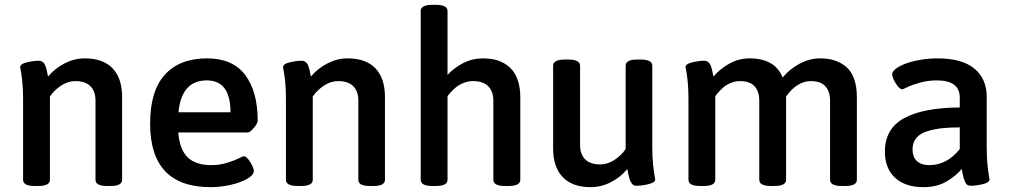

<svg xmlns="http://www.w3.org/2000/svg" viewBox="-20 -773 4206 800"><path d="M333 -529.8Q409.2 -529.8 449 -488.5Q488.8 -447.3 488.8 -368.2V-23.9Q488.8 2 440.9 2H425.8Q377.9 2 377.9 -23.9V-354Q377.9 -392.6 356.7 -413.8Q335.4 -435.1 293.9 -435.1Q263.7 -435.1 235.6 -417Q207.5 -398.9 188 -371.1V-23.9Q188 2 139.2 2H125Q76.2 2 76.2 -23.9V-360.8Q76.2 -399.9 73.2 -430.2Q70.3 -460.4 67.1 -475.6Q64 -490.7 64 -493.2Q64 -506.8 92.3 -513.4Q120.6 -520 143.1 -520Q149.9 -520 155.3 -516.6Q160.6 -513.2 163.8 -509Q167 -504.9 169.9 -496.6Q172.9 -488.3 174.1 -483.2Q175.3 -478 177.2 -467.8Q179.2 -457.5 180.2 -454.1Q209 -488.3 249.5 -509Q290 -529.8 333 -529.8Z M842.8 -529.8Q949.2 -529.8 1001.5 -460.9Q1053.7 -392.1 1053.7 -270Q1053.7 -259.3 1037.8 -240.2Q1022 -221.2 1012.7 -221.2H722.7Q728.5 -149.4 762.2 -117.2Q795.9 -85 859.9 -85Q894 -85 924.8 -94.2Q955.6 -103.5 973.9 -112.8Q992.2 -122.1 995.6 -122.1Q1007.3 -122.1 1022.5 -97.9Q1037.6 -73.7 1037.6 -61Q1037.6 -43.5 1009.5 -27.6Q981.4 -11.7 939.7 -2.4Q897.9 6.8 857.4 6.8Q605.5 6.8 605.5 -257.8Q605.5 -394.5 667.2 -462.2Q729 -529.8 842.8 -529.8ZM841.8 -438Q736.3 -438 723.6 -305.2H940.4Q940.4 -438 841.8 -438Z M1428.2 -529.8Q1504.4 -529.8 1544.2 -488.5Q1584 -447.3 1584 -368.2V-23.9Q1584 2 1536.1 2H1521Q1473.1 2 1473.1 -23.9V-354Q1473.1 -392.6 1451.9 -413.8Q1430.7 -435.1 1389.2 -435.1Q1358.9 -435.1 1330.8 -417Q1302.7 -398.9 1283.2 -371.1V-23.9Q1283.2 2 1234.4 2H1220.2Q1171.4 2 1171.4 -23.9V-360.8Q1171.4 -399.9 1168.5 -430.2Q1165.5 -460.4 1162.4 -475.6Q1159.2 -490.7 1159.2 -493.2Q1159.2 -506.8 1187.5 -513.4Q1215.8 -520 1238.3 -520Q1245.1 -520 1250.5 -516.6Q1255.9 -513.2 1259 -509Q1262.2 -504.9 1265.1 -496.6Q1268.1 -488.3 1269.3 -483.2Q1270.5 -478 1272.5 -467.8Q1274.4 -457.5 1275.4 -454.1Q1304.2 -488.3 1344.7 -509Q1385.3 -529.8 1428.2 -529.8Z M1795.9 -752.9Q1844.7 -752.9 1844.7 -727.1V-460.9Q1872.6 -491.2 1910.6 -510.5Q1948.7 -529.8 1992.7 -529.8Q2017.6 -529.8 2039.3 -525.1Q2061 -520.5 2081.3 -508.8Q2101.6 -497.1 2116 -479.2Q2130.4 -461.4 2139.2 -432.9Q2147.9 -404.3 2147.9 -368.2V-23.9Q2147.9 2 2098.6 2H2085Q2035.6 2 2035.6 -23.9V-354Q2035.6 -392.1 2014.2 -413.6Q1992.7 -435.1 1950.7 -435.1Q1929.7 -435.1 1909.9 -426.8Q1890.1 -418.5 1876.7 -406.5Q1863.3 -394.5 1855.2 -385.5Q1847.2 -376.5 1844.7 -371.1V-23.9Q1844.7 2 1795.9 2H1781.7Q1732.9 2 1732.9 -23.9V-727.1Q1732.9 -752.9 1781.7 -752.9Z M2649.9 -524.9Q2697.8 -524.9 2697.8 -499V-160.2Q2697.8 -120.1 2700.9 -89.6Q2704.1 -59.1 2707 -43.9Q2710 -28.8 2710 -25.9Q2710 -12.2 2681.6 -5.6Q2653.3 1 2630.9 1Q2625.5 1 2620.8 -1.2Q2616.2 -3.4 2612.8 -8.3Q2609.4 -13.2 2606.9 -17.6Q2604.5 -22 2602.3 -30Q2600.1 -38.1 2599.1 -42.7Q2598.1 -47.4 2596.2 -56.6Q2594.2 -65.9 2593.8 -68.8Q2565.9 -34.7 2525.4 -13.9Q2484.9 6.8 2440.9 6.8Q2365.2 6.8 2325 -34.7Q2284.7 -76.2 2284.7 -154.8V-499Q2284.7 -524.9 2334 -524.9H2347.7Q2397 -524.9 2397 -499V-168.9Q2397 -130.4 2418.2 -109.1Q2439.5 -87.9 2481 -87.9Q2511.2 -87.9 2539.3 -106Q2567.4 -124 2586.9 -151.9V-499Q2586.9 -524.9 2634.8 -524.9Z M3398.4 -529.8Q3430.2 -529.8 3456.1 -521.7Q3481.9 -513.7 3503.9 -496.1Q3525.9 -478.5 3538.1 -445.8Q3550.3 -413.1 3550.3 -368.2V-23.9Q3550.3 2 3501.5 2H3487.3Q3438.5 2 3438.5 -23.9V-354Q3438.5 -392.6 3418.7 -413.8Q3398.9 -435.1 3358.4 -435.1Q3301.3 -435.1 3255.4 -371.1V-366.2V-23.9Q3255.4 2 3206.5 2H3192.4Q3143.6 2 3143.6 -23.9V-354Q3143.6 -392.6 3123.8 -413.8Q3104 -435.1 3063.5 -435.1Q3043 -435.1 3023.4 -426.8Q3003.9 -418.5 2991.2 -406.5Q2978.5 -394.5 2970.7 -385.5Q2962.9 -376.5 2960.4 -371.1V-23.9Q2960.4 2 2911.6 2H2897.5Q2848.6 2 2848.6 -23.9V-360.8Q2848.6 -399.9 2845.7 -430.2Q2842.8 -460.4 2839.6 -475.6Q2836.4 -490.7 2836.4 -493.2Q2836.4 -506.8 2864.7 -513.4Q2893.1 -520 2915.5 -520Q2922.4 -520 2927.7 -516.6Q2933.1 -513.2 2936.3 -509Q2939.5 -504.9 2942.4 -496.6Q2945.3 -488.3 2946.5 -483.2Q2947.8 -478 2949.7 -467.8Q2951.7 -457.5 2952.6 -454.1Q2980 -486.3 3019.3 -508.1Q3058.6 -529.8 3103.5 -529.8Q3208.5 -529.8 3241.2 -450.2Q3269 -484.4 3310.8 -507.1Q3352.5 -529.8 3398.4 -529.8Z M3886.2 -529.8Q3988.3 -529.8 4039.8 -487.3Q4091.3 -444.8 4091.3 -369.1V-160.2Q4091.3 -120.1 4094.2 -89.6Q4097.2 -59.1 4100.1 -43.9Q4103 -28.8 4103 -25.9Q4103 -12.2 4074.7 -5.6Q4046.4 1 4023.9 1Q4016.1 1 4010.3 -2.9Q4004.4 -6.8 4000.5 -16.6Q3996.6 -26.4 3994.9 -31.5Q3993.2 -36.6 3990.5 -51.5Q3987.8 -66.4 3987.3 -68.8Q3962.4 -39.1 3922.6 -16.1Q3882.8 6.8 3828.1 6.8Q3752 6.8 3709.5 -32.2Q3667 -71.3 3667 -141.1Q3667 -236.3 3746.6 -280.3Q3826.2 -324.2 3979 -325.2V-366.2Q3979 -438 3883.3 -438Q3846.7 -438 3813.5 -428.7Q3780.3 -419.4 3761.2 -410.2Q3742.2 -400.9 3740.2 -400.9Q3727.5 -400.9 3712.4 -425.5Q3697.3 -450.2 3697.3 -463.9Q3697.3 -474.6 3712.4 -486.3Q3727.5 -498 3752.4 -507.6Q3777.3 -517.1 3813 -523.4Q3848.6 -529.8 3886.2 -529.8ZM3979 -242.2Q3936.5 -242.2 3905.3 -238.8Q3874 -235.4 3844 -226.3Q3814 -217.3 3798.1 -198.2Q3782.2 -179.2 3782.2 -150.9Q3782.2 -119.6 3800 -102.3Q3817.9 -85 3852.1 -85Q3925.8 -85 3979 -151.9Z"/></svg>

Font: Asap Symbol
Style: Regular
Weight: 900
Designer: Tania Quindós, Elena González Miranda, Marcela Romero, Pablo Cosgaya
Foundry: Omnibus-Type
Version: Version 1.000;PS 001.000;hotconv 1.0.70;makeotf.lib2.5.58329